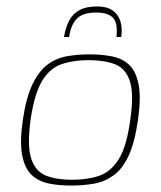

<svg xmlns="http://www.w3.org/2000/svg" viewBox="-20 -572 500 597"><path d="M201 5Q163 5 131.5 -1.5Q100 -8 78.5 -28Q57 -48 49 -89Q41 -130 51 -199Q61 -268 80.5 -309Q100 -350 127 -370.5Q154 -391 187.5 -397Q221 -403 259 -403Q297 -403 329 -396.5Q361 -390 382 -370Q403 -350 411 -309Q419 -268 409 -199Q399 -129 380 -88Q361 -47 333.5 -27Q306 -7 272.5 -1Q239 5 201 5ZM204 -13Q252 -13 288.5 -25.5Q325 -38 349.5 -77.5Q374 -117 385 -199Q397 -281 383.5 -320.5Q370 -360 337 -372.5Q304 -385 256 -385Q208 -385 171.5 -372.5Q135 -360 111 -320.5Q87 -281 75 -199Q64 -117 77.5 -77.5Q91 -38 124 -25.5Q157 -13 204 -13ZM282 -552Q312 -552 329.5 -540Q347 -528 354 -507Q361 -486 357 -457H342Q347 -501 331 -517Q315 -533 279 -533Q237 -533 218.5 -513.5Q200 -494 195 -457H179Q184 -487 195 -508Q206 -529 227 -540.5Q248 -552 282 -552Z"/></svg>

Font: Genos Thin Thin
Style: Italic
Weight: 250
Italic angle: -8°
Version: Version 1.010